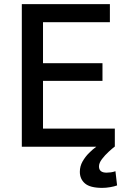

<svg xmlns="http://www.w3.org/2000/svg" viewBox="-20 -713 615 933"><path d="M477 200Q418 200 393 178.5Q368 157 368 122Q368 95 381 72Q394 49 412.5 30.5Q431 12 448 0H86V-693H514V-605H189V-406H478V-320H189V-88H538V-1Q526 8 508 24.5Q490 41 475.5 60Q461 79 461 96Q461 126 498 126Q507 126 518.5 124.5Q530 123 541 119L549 188Q536 193 515.5 196.5Q495 200 477 200Z"/></svg>

Font: Ubuntu Sans Medium
Style: Regular
Weight: 500
Designer: Dalton Maag Ltd
Foundry: Dalton Maag Ltd
Version: Version 1.006; ttfautohint (v1.8.4.7-5d5b)